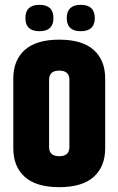

<svg xmlns="http://www.w3.org/2000/svg" viewBox="-20 -764 490 794"><path d="M85 -689Q85 -744 143 -744Q201 -744 201 -689Q201 -635 143 -635Q85 -635 85 -689ZM256 -689Q256 -744 314 -744Q372 -744 372 -689Q372 -635 314 -635Q256 -635 256 -689ZM35 -439Q35 -515 82.5 -557.5Q130 -600 225 -600Q320 -600 367.5 -557.5Q415 -515 415 -439V-151Q415 -75 367.5 -32.5Q320 10 225 10Q130 10 82.5 -32.5Q35 -75 35 -151ZM267 -434Q267 -472 225 -472Q183 -472 183 -434V-156Q183 -118 225 -118Q267 -118 267 -156Z"/></svg>

Font: Khand Black
Style: Regular
Weight: 900
Designer: Sanchit Sawaria and Jyotish Sonowal (Devanagari), Satya Rajpurohit (Latin)
Foundry: Indian Type Foundry
Version: Version 2.000;PS 1.0;hotconv 1.0.79;makeotf.lib2.5.61930